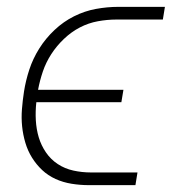

<svg xmlns="http://www.w3.org/2000/svg" viewBox="-20 -540 540 560"><path d="M375 0H239Q214 0 189 -4Q164 -8 142 -18Q120 -28 103 -44Q86 -60 73.5 -80Q61 -100 54 -123.5Q47 -147 44.5 -171.5Q42 -196 44 -221.5Q46 -247 50 -273Q55 -305 65.5 -337Q76 -369 94.5 -398.5Q113 -428 139 -452.5Q165 -477 196 -492.5Q227 -508 260 -514Q293 -520 325 -520H461L455 -483H319Q293 -483 265.5 -478Q238 -473 213 -460Q188 -447 166.5 -426.5Q145 -406 129.5 -382Q114 -358 105 -331.5Q96 -305 91 -278H340L334 -242H86Q83 -215 84.5 -189Q86 -163 93 -139.5Q100 -116 114 -95.5Q128 -75 148.5 -61.5Q169 -48 194 -42.5Q219 -37 245 -37H381Z"/></svg>

Font: Iosevka Term Curly XLt Obl
Style: Regular
Weight: 200
Italic angle: -9°
Designer: Belleve Invis
Foundry: Belleve Invis
Version: Version 32.3.0